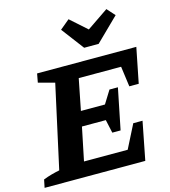

<svg xmlns="http://www.w3.org/2000/svg" viewBox="-144 -1037 1009 1142"><g transform="rotate(-15 360.0 -466.0)"><path d="M-12 0 -2 -49Q23 -59 48.5 -66Q74 -73 99 -78L211 -588L111 -615L121 -669H732L689 -453H631L614 -578H353L315 -386H463L512 -465H564L513 -213H462L444 -295H297L255 -91H524L597 -235H654L608 0ZM431 -744 326 -883 385 -932 486 -842 618 -932 662 -883 520 -744Z"/></g></svg>

Font: Piazzolla Thin ExtraBold
Style: Italic
Weight: 800
Italic angle: -11.3°
Version: Version 2.005